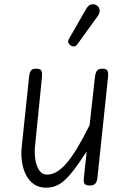

<svg xmlns="http://www.w3.org/2000/svg" viewBox="-20 -859 586 889"><path d="M194 10Q151.5 10 124.2 -16.8Q97 -43.5 86.2 -86.8Q75.5 -130 80.5 -178.5L115 -506Q116 -514.5 118.2 -522.5Q120.5 -530.5 126.8 -535.8Q133 -541 146.5 -541Q168.5 -541 172.2 -530.5Q176 -520 174.5 -504L142 -180.5Q139 -148 144 -118Q149 -88 162.5 -69.2Q176 -50.5 198 -50.5Q244 -50.5 290.2 -105.8Q336.5 -161 395 -280L420 -506Q421.5 -518.5 427.8 -529.8Q434 -541 454.5 -541Q474 -541 478 -530.5Q482 -520 480.5 -504L431 -35Q429 -16.5 420.5 -8.2Q412 0 394.5 0Q378.5 0 372.2 -7.5Q366 -15 368 -33L381.5 -157.5Q339.5 -93.5 309.8 -57Q280 -20.5 253.2 -5.2Q226.5 10 194 10ZM308.5 -647.5Q300.5 -652.5 296.5 -660Q292.5 -667.5 301.5 -683L378.5 -817Q391 -838.5 406.2 -839.2Q421.5 -840 430.5 -832.5Q442 -822 441.5 -809.2Q441 -796.5 432.5 -784.5L340 -656.5Q331 -644 323.2 -643.8Q315.5 -643.5 308.5 -647.5Z"/></svg>

Font: Edu NSW ACT Hand Pre
Style: Regular
Weight: 400
Designer: Tina and Corey Anderson, Eben Sorkin, Mirko Velimirovic
Foundry: Sorkin Type Co.
Version: Version 2.000